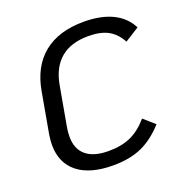

<svg xmlns="http://www.w3.org/2000/svg" viewBox="-129 -827 917 955"><g transform="rotate(-20 329.0 -350.0)"><path d="M58 -189Q58 -212 63 -244L101 -457Q123 -582 203 -646.5Q283 -711 415 -711Q506 -711 567.5 -681Q629 -651 658 -593L582 -545Q557 -592 517 -614Q477 -636 412 -636Q320 -636 266 -590.5Q212 -545 196 -457L158 -244Q154 -221 154 -197Q154 -132 194.5 -98Q235 -64 314 -64Q383 -64 432 -86.5Q481 -109 524 -159L582 -108Q526 -46 463 -17.5Q400 11 311 11Q189 11 123.5 -41Q58 -93 58 -189Z"/></g></svg>

Font: KoHo Medium
Style: Italic
Weight: 500
Italic angle: -10°
Designer: Cadson Demak & Katatrad Team
Foundry: Cadson Demak Co.,Ltd.
Version: Version 1.000